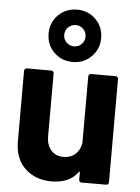

<svg xmlns="http://www.w3.org/2000/svg" viewBox="-56 -855 660 906"><g transform="rotate(5 273.5 -402.0)"><path d="M352 -502Q352 -507 355.5 -510.5Q359 -514 364 -514H481Q486 -514 489.5 -510.5Q493 -507 493 -502V-12Q493 -7 489.5 -3.5Q486 0 481 0H364Q359 0 355.5 -3.5Q352 -7 352 -12V-46Q352 -49 351 -49.5Q350 -50 349 -50Q348 -50 346 -47Q306 7 222 7Q146 7 97 -39Q48 -85 48 -168V-502Q48 -507 51.5 -510.5Q55 -514 60 -514H176Q181 -514 184.5 -510.5Q188 -507 188 -502V-203Q188 -163 209.5 -138Q231 -113 269 -113Q303 -113 325 -133.5Q347 -154 352 -187ZM273 -563Q220 -563 184 -598.5Q148 -634 148 -687Q148 -740 184 -775.5Q220 -811 273 -811Q325 -811 361 -775.5Q397 -740 397 -687Q397 -635 361 -599Q325 -563 273 -563ZM273 -637Q293 -637 308 -651.5Q323 -666 323 -687Q323 -709 308 -723.5Q293 -738 273 -738Q252 -738 237 -723.5Q222 -709 222 -687Q222 -666 237 -651.5Q252 -637 273 -637Z"/></g></svg>

Font: LinhAnh
Style: Bold
Weight: 700
Designer: Jeremy Tribby
Foundry: Tribby Type
Version: Version 1.408